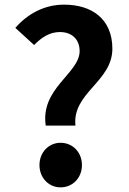

<svg xmlns="http://www.w3.org/2000/svg" viewBox="-20 -793 554 827"><path d="M177 -252H305C290 -393 464 -441 464 -583C464 -711 376 -773 256 -773C169 -773 98 -732 46 -673L127 -599C159 -632 194 -655 238 -655C290 -655 323 -623 323 -573C323 -477 153 -413 177 -252ZM241 14C294 14 333 -28 333 -82C333 -136 294 -178 241 -178C189 -178 150 -136 150 -82C150 -28 189 14 241 14Z"/></svg>

Font: Source Han Sans SC Bold
Style: Regular
Weight: 700
Designer: Ryoko NISHIZUKA (kana & ideographs); Paul D. Hunt (Latin, Greek & Cyrillic); Wenlong ZHANG (bopomofo); Sandoll Communica
Foundry: Adobe Systems Incorporated
Version: Version 1.001;PS 1.001;hotconv 1.0.78;makeotf.lib2.5.61930